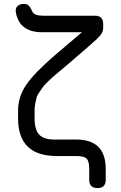

<svg xmlns="http://www.w3.org/2000/svg" viewBox="-20 -784 618 977"><path d="M61 -720Q57 -741 68.5 -752.5Q80 -764 102 -764Q107 -764 111 -763Q115 -762 118 -761Q121 -760 124 -757Q127 -754 128.5 -753Q130 -752 133 -747Q136 -742 137 -740.5Q138 -739 141 -732.5Q144 -726 145 -724Q155 -704 201 -704H463Q505 -704 505 -662V-643Q505 -623 491.5 -605.5Q478 -588 430 -547L315 -448Q307 -441 281.5 -420Q256 -399 249 -392.5Q242 -386 223.5 -368.5Q205 -351 199.5 -342.5Q194 -334 182 -317.5Q170 -301 166.5 -288.5Q163 -276 159.5 -258Q156 -240 156 -221V-182Q156 -125 179 -99.5Q202 -74 255 -74H368Q518 -74 518 76V131Q518 173 476 173Q434 173 434 131V76Q434 36 420.5 23Q407 10 368 10H269Q72 10 72 -181V-221Q72 -292 113.5 -352.5Q155 -413 257 -501L397 -620H195Q79 -620 61 -720Z"/></svg>

Font: Jura
Style: Bold
Weight: 700
Designer: Daniel Johnson, Alexei Vanyashin
Foundry: Daniel Johnson
Version: Version 5.103